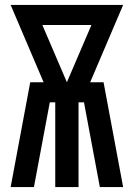

<svg xmlns="http://www.w3.org/2000/svg" viewBox="-20 -755 540 775"><path d="M23 0 102 -423H156L23 -735H477L344 -423H398L477 0H383L319 -342H297V0H203V-342H181L117 0ZM250 -423 349 -654H151Z"/></svg>

Font: Iosevka Algr
Style: Bold
Weight: 700
Monospace: yes
Designer: Belleve Invis
Foundry: Belleve Invis
Version: Version 26.0.2; ttfautohint (v1.8.3)